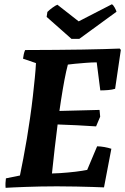

<svg xmlns="http://www.w3.org/2000/svg" viewBox="-20 -888 596 915"><path d="M6.7 7.1Q5.7 -4.4 6.2 -15.7Q6.7 -27 8.2 -38L75 -51.6Q82.6 -87.5 91.1 -132.7Q99.7 -177.9 108.1 -227.5Q116.4 -277.1 123.1 -324.6Q131.2 -380.8 136.6 -429Q142.1 -477.2 146 -517.3Q150 -557.5 151.4 -587.3L89.7 -608.4Q91.2 -620.5 93.5 -630.5Q95.8 -640.6 99.8 -649.5Q177 -649.5 245.9 -650.3Q314.8 -651 373.3 -651.8Q431.7 -652.6 476.6 -654.1Q521.4 -655.6 550.4 -656.6L555.9 -650.2L528.6 -464.8Q514 -460.3 495.2 -458.8Q476.3 -457.2 458 -457.2L440.9 -590.8Q417.3 -590.8 388.7 -588.5Q360 -586.2 336.5 -584Q313 -581.7 303.4 -580.2Q295.3 -549.8 287.1 -506.7Q279 -463.6 270.9 -411.3Q262.8 -359.1 255.3 -300.9Q247.7 -242.7 240.8 -182Q233.9 -121.4 227.6 -61.3Q247.4 -61.8 266.6 -63Q285.9 -64.2 304.6 -66Q323.4 -67.7 340.1 -69.7Q356.8 -71.7 370.8 -74Q384.8 -76.2 395.5 -78.3L442.9 -190.8Q460.1 -190.4 477.9 -187.2Q495.6 -184 510.7 -179L475.6 5Q456.6 4 421.5 3Q386.5 2 342.6 1Q298.8 0 250.8 0Q210.1 0 171.9 0.8Q133.6 1.5 101.2 2.8Q68.8 4 44.3 5.1Q19.8 6.1 6.7 7.1ZM437.9 -285.7Q393.9 -288.7 346.1 -291.1Q298.3 -293.6 250.6 -295L260.1 -359.2L454.4 -364.2L457.4 -331.9ZM320.6 -702.8 202.3 -807.4 205.8 -831.1Q215.7 -841.1 230 -851.5Q244.2 -862 253.6 -865.5L354.9 -786.2L513 -867.6Q519.3 -865.2 526.6 -851.8Q533.8 -838.5 535.2 -832.1L357.9 -702.8Z"/></svg>

Font: Labrada
Style: Italic
Weight: 400
Italic angle: -7°
Designer: Mercedes Jáuregui
Foundry: Omnibus-Type Team
Version: Version 1.000